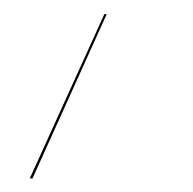

<svg xmlns="http://www.w3.org/2000/svg" viewBox="-20 -111 275 274"><path d="M132.3 -90.8 26.4 143.6H22.5L128.9 -90.8Z"/></svg>

Font: Fira Sans Compressed Four
Style: Italic
Weight: 100
Width: 3
Italic angle: -8°
Designer: Carrois Corporate & Edenspiekermann AG
Foundry: Carrois Corporate GbR & Edenspiekermann AG
Version: Version 4.203;PS 004.203;hotconv 1.0.88;makeotf.lib2.5.64775